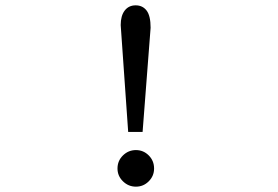

<svg xmlns="http://www.w3.org/2000/svg" viewBox="-20 -688 1040 719"><path d="M460 -194 432 -594Q432 -629 447 -648.5Q462 -668 488 -668Q514 -668 529 -648.5Q544 -629 544 -584L514 -194ZM489 11Q461 11 440.5 -9Q420 -29 420 -57Q420 -86 440.5 -106Q461 -126 489 -126Q517 -126 537 -106Q557 -86 557 -57Q557 -29 537 -9Q517 11 489 11Z"/></svg>

Font: Inconsolata UltraExpanded
Style: Regular
Weight: 400
Width: 9
Monospace: yes
Designer: Raph Levien, Cyreal, Brenton Simpson
Foundry: Raph Levien, Cyreal, Google
Version: Version 3.000; ttfautohint (v1.8.2.53-6de2)